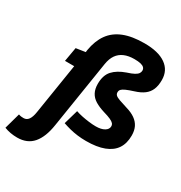

<svg xmlns="http://www.w3.org/2000/svg" viewBox="-314 -906 1209 1281"><g transform="rotate(30 290.5 -265.0)"><path d="M34 7 96 -383H25L44 -492L116 -503L118 -520Q131 -597 167.5 -648Q204 -699 268 -724.5Q332 -750 427 -750Q534 -750 591.5 -709.5Q649 -669 649 -595Q649 -552 636.5 -522Q624 -492 597.5 -472Q571 -452 529 -439Q491 -427 470 -417.5Q449 -408 441 -399Q433 -390 433 -377Q433 -364 441.5 -355.5Q450 -347 473 -338.5Q496 -330 536 -318Q578 -306 605.5 -286.5Q633 -267 646.5 -239.5Q660 -212 660 -174Q660 -113 633 -72.5Q606 -32 551 -11Q496 10 413 10Q379 10 347 6Q315 2 286 -5.5Q257 -13 231 -22L263 -133Q286 -125 313 -119.5Q340 -114 368.5 -110.5Q397 -107 421 -107Q462 -107 486.5 -121.5Q511 -136 511 -159Q511 -171 503.5 -180Q496 -189 476.5 -198Q457 -207 422 -217Q379 -230 349.5 -248Q320 -266 305.5 -293.5Q291 -321 291 -360Q291 -426 324 -462.5Q357 -499 420 -521Q455 -532 473 -542Q491 -552 498 -562.5Q505 -573 505 -585Q505 -598 496.5 -607Q488 -616 469.5 -620.5Q451 -625 421 -625Q376 -625 343.5 -611Q311 -597 291.5 -569Q272 -541 265 -497L183 21Q168 119 124.5 169.5Q81 220 4 220Q-23 220 -48 215.5Q-73 211 -96 202L-62 80Q-51 84 -42 85Q-33 86 -24 86Q0 86 14 66Q28 46 34 7Z"/></g></svg>

Font: Georama ExtraCondensed Thin
Style: Bold Italic
Weight: 700
Italic angle: -9°
Version: Version 1.001